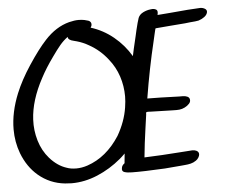

<svg xmlns="http://www.w3.org/2000/svg" viewBox="-57 -924 1159 989"><g transform="rotate(-5 522.5 -429.0)"><path d="M1045 -817Q1042 -803 1028 -793Q1014 -783 998 -778Q984 -775 954 -773L928 -770L852 -764L780 -758Q775 -758 774 -757.5Q773 -757 772 -752L770 -744Q769 -740 766 -727Q760 -701 758 -692Q725 -555 700 -401Q755 -401 865 -397Q869 -397 882.5 -397Q896 -397 906 -392.5Q916 -388 918 -379Q921 -366 911.5 -355.5Q902 -345 888 -338Q874 -331 860 -329.5Q846 -328 823 -329Q799 -329 749 -331Q725 -331 712 -332Q709 -332 702.5 -332.5Q696 -333 692 -332Q689 -332 689 -331Q689 -330 688 -329Q687 -327 687 -319Q683 -296 677 -248Q666 -172 659 -100Q746 -103 852 -111L895 -114L908 -115Q919 -115 928 -111Q941 -105 941 -92Q941 -84 935 -74.5Q929 -65 921 -60Q908 -51 893.5 -47.5Q879 -44 864.5 -43Q850 -42 843 -41Q815 -38 759 -34Q645 -28 588 -29Q565 -29 549.5 -34Q534 -39 539 -58Q540 -66 547 -73L554 -79Q555 -81 554.5 -83.5Q554 -86 555 -88L559 -129Q541 -111 531 -103Q475 -56 408.5 -28Q342 0 274 0Q262 0 240 -2Q162 -10 103 -60Q50 -105 22 -178Q0 -237 0 -302Q0 -390 39 -486Q66 -552 114 -625Q166 -704 207 -748Q264 -810 333 -828Q361 -835 382 -835Q398 -835 413 -832Q426 -829 433 -826.5Q440 -824 444 -818Q447 -814 447 -807Q447 -798 441 -790Q505 -770 557.5 -727Q610 -684 645 -625Q650 -651 668 -726Q670 -734 675 -757Q685 -799 692 -819Q699 -836 718 -845.5Q737 -855 757 -857L766 -858Q777 -858 784 -854Q792 -850 792 -839Q792 -833 790 -825Q832 -829 853 -830Q959 -840 1012 -842Q1025 -842 1036 -835.5Q1047 -829 1045 -817ZM582 -365Q587 -397 587 -422Q587 -476 570.5 -526Q554 -576 521 -617Q481 -669 425 -700Q396 -717 364 -726Q359 -728 347 -730.5Q335 -733 327 -738.5Q319 -744 319 -753Q296 -736 278 -714.5Q260 -693 236 -659Q195 -602 170 -554Q110 -443 105 -344Q102 -288 118 -234.5Q134 -181 169 -141Q208 -97 255 -82Q276 -74 305 -74Q333 -74 363 -84Q463 -118 530 -222Q571 -293 582 -365Z"/></g></svg>

Font: Sedgwick Ave
Style: Regular
Weight: 400
Designer: Kevin Burke, Pedro Vergani
Foundry: Google, Inc.
Version: Version 1.000